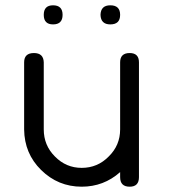

<svg xmlns="http://www.w3.org/2000/svg" viewBox="-20 -704 665 724"><path d="M504 -36V-216V-469C504 -492.3 492.3 -504 469 -504C445 -504 433 -492.3 433 -469V-216C433 -176 418.7 -142 390 -114C362 -85.3 328 -71 288 -71C248.7 -71 215 -85.3 187 -114C159 -142 145 -176 145 -216V-288V-359V-469C144.3 -492.3 132 -504 108 -504C83.3 -504 71 -492.3 71 -469V-413V-380V-359V-288V-216C71.7 -155.3 93 -104.3 135 -63C177.7 -21 228.7 0 288 0C343.3 0 391.7 -18.3 433 -55V-36C433 -12 445 0 469 0C492.3 0 504 -12 504 -36ZM180 -684C156.7 -684 145 -672 145 -648C145 -624 156.7 -612 180 -612C204 -612 216 -624 216 -648C216 -672 204 -684 180 -684ZM396 -684C372 -684 359.7 -672 359 -648C359.7 -624 372 -612 396 -612C420.7 -612 433 -624 433 -648C433 -672 420.7 -684 396 -684Z"/></svg>

Font: Semi-Coder
Style: Regular
Weight: 400
Version: 0.1000